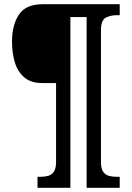

<svg xmlns="http://www.w3.org/2000/svg" viewBox="-20 -780 625 911"><path d="M158 111V59H170Q191 59 208 54.5Q225 50 235.5 35Q246 20 246 -12V-386H180Q126 -386 94.5 -413.5Q63 -441 50 -485.5Q37 -530 37 -582Q37 -662 70 -711Q103 -760 182 -760H548V-708H536Q504 -708 481.5 -696Q459 -684 459 -636V-12Q459 20 469.5 35Q480 50 497 54.5Q514 59 536 59H548V111H391V-699H314V111Z"/></svg>

Font: Noto Serif Tamil SemiCondensed
Style: Bold Italic
Weight: 700
Width: 4
Italic angle: -12°
Designer: Indian Type Foundry, Tom Grace, and the Monotype Design Team
Foundry: Monotype Imaging Inc.
Version: Version 2.003; ttfautohint (v1.8.4.7-5d5b)